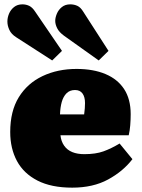

<svg xmlns="http://www.w3.org/2000/svg" viewBox="-20 -849 651 883"><path d="M312 14Q216 14 152.5 -18.5Q89 -51 58 -108.5Q27 -166 27 -242Q27 -338 66.5 -402Q106 -466 175.5 -499Q245 -532 332 -532Q409 -532 465 -508.5Q521 -485 551 -439Q581 -393 581 -324Q581 -299 579 -273.5Q577 -248 572 -227H258Q261 -199 275 -179Q289 -159 312.5 -149.5Q336 -140 368 -140Q420 -140 456 -153Q492 -166 530 -189L589 -117Q546 -61 477 -23.5Q408 14 312 14ZM256 -323H367Q369 -338 370 -350.5Q371 -363 371 -375Q371 -403 359.5 -419Q348 -435 325 -435Q301 -435 286 -420Q271 -405 264 -380Q257 -355 256 -323ZM220 -571 54 -678Q32 -692 23 -711.5Q14 -731 14 -750Q14 -768 21.5 -786Q29 -804 44.5 -816.5Q60 -829 83 -829Q100 -829 114.5 -822Q129 -815 142 -795L265 -615ZM434 -571 274 -685Q252 -701 243 -719Q234 -737 234 -753Q234 -768 241.5 -786Q249 -804 264.5 -816.5Q280 -829 303 -829Q321 -829 336 -822Q351 -815 363 -795L479 -615Z"/></svg>

Font: Literata 18pt Black
Style: Regular
Weight: 900
Designer: Latin by Veronika Burian and Jose Scaglione. Greek by Irene Vlachou. Cyrillic by Vera Evstafieva.
Foundry: TypeTogether
Version: Version 3.103;gftools[0.9.29]